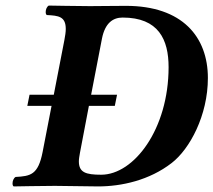

<svg xmlns="http://www.w3.org/2000/svg" viewBox="-20 -667 766 689"><path d="M177 0C215 0 294 2 332 2C416 2 516 -20 596 -82C661 -132 726 -253 726 -387C726 -535 634 -646 432 -646C381 -646 341 -645 303 -645C265 -645 155 -647 155 -647C148 -643 144 -633 144 -624C144 -619 145 -615 148 -613C190 -611 216 -608 216 -563C216 -552 214 -539 211 -523L173 -327H86L78 -287H165L133 -122C117 -39 89 -35 36 -32C29 -28 25 -18 25 -9C25 -4 26 0 29 2C29 2 139 0 177 0ZM267 -119 299 -287H392L400 -327H307L346 -529C357 -584 385 -604 420 -604C549 -604 585 -525 585 -426C585 -204 461 -40 343 -40C288 -40 263 -48 263 -88C263 -97 265 -107 267 -119Z"/></svg>

Font: Libertinus Serif
Style: Bold Italic
Weight: 700
Italic angle: -12°
Designer: Philipp H. Poll, Khaled Hosny
Foundry: Caleb Maclennan
Version: Version 7.050;RELEASE